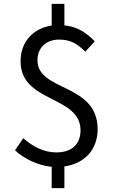

<svg xmlns="http://www.w3.org/2000/svg" viewBox="-20 -856 595 999"><path d="M249 123H315V10C421 -5 488 -78 488 -184C488 -424 175 -379 175 -542C175 -607 219 -650 288 -650C349 -650 383 -627 424 -587L473 -641C432 -683 386 -717 315 -724V-836H249V-723C152 -709 87 -638 87 -537C87 -320 399 -360 399 -178C399 -108 356 -63 273 -63C205 -63 148 -96 101 -137L58 -74C105 -30 177 5 249 12Z"/></svg>

Font: Noto Sans CJK SC
Style: Regular
Weight: 400
Designer: Ryoko NISHIZUKA 西塚涼子 (kana, bopomofo & ideographs); Paul D. Hunt (Latin, Greek & Cyrillic); Sandoll Communications 산돌커뮤니
Foundry: Adobe
Version: Version 2.004;hotconv 1.0.118;makeotfexe 2.5.65603